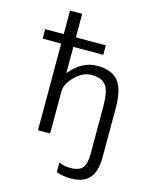

<svg xmlns="http://www.w3.org/2000/svg" viewBox="-140 -841 922 1162"><g transform="rotate(15 320.5 -260.0)"><path d="M35.2 -543V-602.5H151.4V-750H227.5V-602.5H415V-543H227.5V-380.9H230.5Q301.8 -469.7 398.4 -469.7Q489.3 -469.7 530.3 -419.4Q571.3 -369.1 571.3 -250V56.6Q571.3 146.5 533.7 188.5Q496.1 230.5 418 230.5Q370.1 230.5 327.1 215.8V155.3Q364.3 169.9 398.4 169.9Q452.1 169.9 474.1 144.5Q496.1 119.1 496.1 56.6V-237.3Q496.1 -337.9 469.7 -372.6Q443.4 -407.2 377.9 -407.2Q325.2 -407.2 276.4 -359.4Q227.5 -311.5 227.5 -262.7V0H151.4V-543Z"/></g></svg>

Font: Gen Shin Gothic Normal
Style: Regular
Weight: 300
Designer: [Source Han Sans]
Ryoko NISHIZUKA  (kana & ideographs); Paul D. Hunt (Latin, Greek & Cyrillic); Wenlong ZHANG  (bopomofo
Version: Version 1.002.20150607